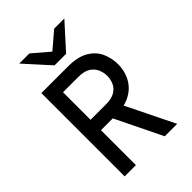

<svg xmlns="http://www.w3.org/2000/svg" viewBox="-262 -1029 1141 1141"><g transform="rotate(-45 308.0 -458.5)"><path d="M91 0V-700H312.5Q397.5 -700 446 -670.8Q494.5 -641.5 514.8 -595.2Q535 -549 535 -498Q535 -462 523.2 -426.2Q511.5 -390.5 486.2 -361.2Q461 -332 420.2 -313.8Q379.5 -295.5 321.5 -293.5H185.5V0ZM428 0 278 -307.5 377.5 -315.5 532.5 0ZM185.5 -381H314.5Q363 -381 390.5 -398Q418 -415 429.2 -441.2Q440.5 -467.5 440.5 -496Q440.5 -521.5 429.8 -548.5Q419 -575.5 391.8 -594Q364.5 -612.5 314.5 -612.5H185.5ZM263 -761 122 -917H207.5L311.5 -828L415.5 -917H501L360 -761Z"/></g></svg>

Font: Overpass Mono Light Medium
Style: Regular
Weight: 500
Monospace: yes
Version: Version 4.000